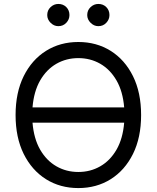

<svg xmlns="http://www.w3.org/2000/svg" viewBox="-20 -952 801 982"><path d="M701.7 -363.6Q701.7 -248.6 660.2 -164.8Q618.6 -81 546.2 -35.5Q473.7 9.9 380.7 9.9Q287.6 9.9 215.2 -35.5Q142.8 -81 101.2 -164.8Q59.7 -248.6 59.7 -363.6Q59.7 -478.7 101.2 -562.5Q142.8 -646.3 215.2 -691.8Q287.6 -737.2 380.7 -737.2Q473.7 -737.2 546.2 -691.8Q618.6 -646.3 660.2 -562.5Q701.7 -478.7 701.7 -363.6ZM615.1 -402.7Q608.3 -484.7 575.8 -540.8Q543.3 -596.9 492.7 -625.9Q442.1 -654.8 380.7 -654.8Q319.2 -654.8 268.6 -625.9Q218 -596.9 185.5 -540.8Q153.1 -484.7 146.3 -402.7ZM615.1 -324.6H146.3Q153.1 -242.5 185.5 -186.4Q218 -130.3 268.6 -101.4Q319.2 -72.4 380.7 -72.4Q442.1 -72.4 492.7 -101.4Q543.3 -130.3 575.8 -186.4Q608.3 -242.5 615.1 -324.6ZM278.4 -818.2Q256 -818.2 238.8 -835.4Q221.6 -852.6 221.6 -875Q221.6 -899.5 238.8 -915.7Q256 -931.8 278.4 -931.8Q302.9 -931.8 319.1 -915.7Q335.2 -899.5 335.2 -875Q335.2 -852.6 319.1 -835.4Q302.9 -818.2 278.4 -818.2ZM483 -818.2Q460.6 -818.2 443.4 -835.4Q426.1 -852.6 426.1 -875Q426.1 -899.5 443.4 -915.7Q460.6 -931.8 483 -931.8Q507.5 -931.8 523.6 -915.7Q539.8 -899.5 539.8 -875Q539.8 -852.6 523.6 -835.4Q507.5 -818.2 483 -818.2Z"/></svg>

Font: Inter Zeller
Style: Regular
Weight: 400
Designer: Rasmus Andersson; Joe Bland
Foundry: zeller
Version: Version 3.015;git-dec3a8cb1